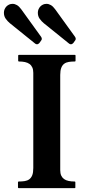

<svg xmlns="http://www.w3.org/2000/svg" viewBox="-49 -972 454 992"><path d="M262.2 -92.8Q262.2 -76.2 267.3 -64.9Q272.5 -53.7 282 -46.9Q291.5 -40 305.4 -37.1Q319.3 -34.2 336.4 -34.2Q340.3 -34.2 340.3 -30.3V-3.9Q340.3 -2.4 339.8 -1.2Q339.4 0 336.4 0H47.9Q45.4 0 44.7 -1.5Q43.9 -2.9 43.9 -3.9V-30.3Q43.9 -31.2 44.7 -32.7Q45.4 -34.2 47.9 -34.2Q64.9 -34.2 78.9 -36.4Q92.8 -38.6 102.5 -45.9Q112.3 -53.2 117.7 -66.9Q123 -80.6 123 -104V-595.7Q123 -612.3 117.9 -623.5Q112.8 -634.8 103.3 -641.6Q93.8 -648.4 79.8 -651.4Q65.9 -654.3 48.8 -654.3Q44.9 -654.3 44.9 -658.2V-684.6Q44.9 -688.5 48.8 -688.5H337.4Q339.8 -688.5 340.6 -687Q341.3 -685.5 341.3 -684.6V-658.2Q341.3 -657.2 340.6 -655.8Q339.8 -654.3 337.4 -654.3Q320.3 -654.3 306.4 -652.1Q292.5 -649.9 282.7 -642.6Q272.9 -635.3 267.6 -621.6Q262.2 -607.9 262.2 -584.5V-92.8ZM156.2 -752Q153.8 -748.5 149.7 -745.8Q145.5 -743.2 142.6 -743.2Q137.2 -743.2 132.8 -746.6L1.5 -852.5Q-9.8 -861.8 -19.3 -875Q-28.8 -888.2 -28.8 -906.2Q-28.8 -915.5 -25.4 -923.8Q-22 -932.1 -15.9 -938.5Q-9.8 -944.8 -1.7 -948.5Q6.3 -952.1 16.1 -952.1Q27.3 -952.1 38.6 -945.6Q49.8 -939 60.5 -924.3L163.1 -782.2Q165.5 -778.8 166.3 -776.1Q167 -773.4 167 -770Q167 -768.6 165.5 -765.4Q164.1 -762.2 156.2 -752ZM331.5 -752Q329.1 -748.5 325 -745.8Q320.8 -743.2 317.9 -743.2Q312.5 -743.2 308.1 -746.6L176.8 -852.5Q165.5 -861.8 156 -875Q146.5 -888.2 146.5 -906.2Q146.5 -915.5 149.9 -923.8Q153.3 -932.1 159.4 -938.5Q165.5 -944.8 173.6 -948.5Q181.6 -952.1 191.4 -952.1Q202.6 -952.1 213.9 -945.6Q225.1 -939 235.8 -924.3L338.4 -782.2Q340.8 -778.8 341.6 -776.1Q342.3 -773.4 342.3 -770Q342.3 -768.6 340.8 -765.4Q339.4 -762.2 331.5 -752Z"/></svg>

Font: Cardo
Style: Bold
Weight: 700
Designer: David J. Perry
Foundry: David J. Perry
Version: Version 1.0011